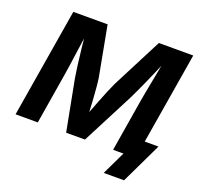

<svg xmlns="http://www.w3.org/2000/svg" viewBox="-148 -888 1238 1204"><g transform="rotate(20 470.5 -286.0)"><path d="M20.3 0 140.9 -727.5H369.8L432.2 -393.5Q435.9 -370.1 439.1 -332.6Q442.3 -295.2 445.2 -252.2Q448 -209.3 449.8 -168.9Q451.6 -128.6 452.2 -99H423Q433.7 -129.2 449.1 -169.8Q464.6 -210.4 481.3 -253.2Q498 -296.1 513.5 -333.2Q529.1 -370.3 540.2 -393.5L711.9 -727.5H941.3L820.6 0H671.1L727.6 -343Q731.7 -367.7 738.5 -403.9Q745.4 -440.1 753.3 -481.6Q761.3 -523 769.2 -564.4Q777.2 -605.8 783.1 -641H792.8Q776.4 -600.3 757.9 -557.1Q739.3 -513.9 721.3 -473.3Q703.2 -432.8 687.4 -399.1Q671.7 -365.3 660.6 -343L483.5 0H357.8L292.2 -343Q287.3 -372.3 280.9 -421.1Q274.5 -469.9 268.1 -527.9Q261.8 -585.8 256.4 -641H268.3Q262.9 -604.9 256.9 -563.2Q250.9 -521.4 245.1 -480.1Q239.3 -438.8 234.3 -403Q229.2 -367.2 225.1 -343L168.6 0ZM665.5 156.2 740.2 0H700.3L719.5 -116.4H931.6L801.2 156.2Z"/></g></svg>

Font: Inter
Style: Italic
Weight: 400
Italic angle: -9.3988°
Designer: Rasmus Andersson
Foundry: rsms
Version: Version 4.001;git-66647c0bb